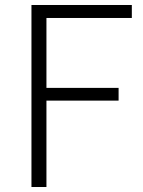

<svg xmlns="http://www.w3.org/2000/svg" viewBox="-20 -749 572 769"><path d="M106 0H166V-346H455V-397H166V-677H508V-729H106Z"/></svg>

Font: Noto Sans KR Light
Style: Regular
Weight: 300
Designer: Ryoko NISHIZUKA 西塚涼子 (kana, bopomofo & ideographs); Paul D. Hunt (Latin, Greek & Cyrillic); Sandoll Communications 산돌커뮤니
Foundry: Adobe
Version: Version 2.004;hotconv 1.0.118;makeotfexe 2.5.65603